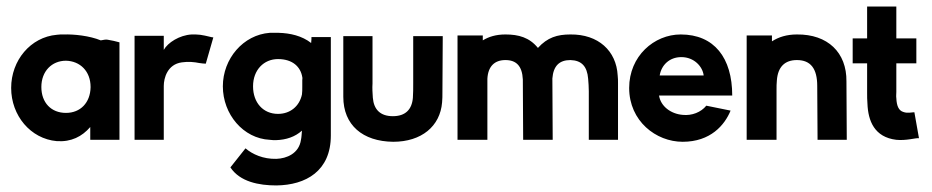

<svg xmlns="http://www.w3.org/2000/svg" viewBox="-20 -426 2840 585"><path d="M14 -158C14 -74 73 -3 153 4C197 7 230 -10 255 -39V0H344V-297C333 -300 321 -303 308 -305C304 -306 296 -305 287 -303C253 -317 206 -322 174 -321C166 -321 159 -321 153 -320C73 -313 14 -242 14 -158ZM106 -161C106 -209 138 -241 181 -241C224 -240 256 -209 256 -161V-160C255 -113 225 -82 181 -82C136 -82 106 -113 106 -161Z M390 0H479V-164C479 -188 490 -230 534 -236C554 -239 572 -237 587 -234C595 -233 601 -232 607 -232L630 -312C624 -312 611 -317 590 -320C582 -321 574 -321 564 -321C527 -319 491 -296 479 -274V-317H390Z M659 -163C659 -78 721 -4 802 0C808 1 815 1 821 1C852 0 879 -9 900 -28C899 -18 899 -9 897 0C891 42 853 57 822 58C782 59 749 44 728 26L682 84C711 128 769 139 822 139C912 138 988 95 988 -13V-313H929C929 -311 929 -302 928 -295C900 -317 864 -325 829 -326H802C721 -320 659 -247 659 -163ZM751 -163C751 -213 784 -246 827 -246C872 -246 896 -222 901 -191C902 -188 901 -185 901 -182V-161C901 -153 901 -145 900 -138C892 -101 863 -79 827 -79C782 -79 751 -113 751 -163Z M1026 -131C1026 -45 1085 5 1178 6C1264 6 1321 -41 1327 -114C1328 -124 1328 -134 1328 -145L1329 -316H1239V-172C1239 -157 1239 -142 1238 -128C1235 -92 1215 -72 1177 -72C1139 -72 1119 -92 1116 -128C1115 -142 1114 -157 1115 -172V-316H1026Z M1374 0H1465V-186C1467 -224 1487 -243 1520 -243C1553 -243 1571 -225 1573 -184L1574 0H1664L1663 -187C1666 -225 1684 -243 1718 -243C1752 -242 1769 -224 1772 -186C1773 -174 1774 -161 1774 -148V0H1863V-172C1863 -180 1863 -188 1862 -196C1858 -271 1803 -322 1718 -321C1678 -321 1648 -312 1619 -280C1593 -312 1560 -321 1520 -321C1491 -321 1469 -314 1451 -303V-318H1374Z M1897 -158C1897 -57 1979 6 2060 6C2145 6 2188 -45 2206 -89L2132 -104C2116 -84 2088 -73 2060 -76C2024 -79 1993 -102 1988 -135H2211C2211 -250 2156 -321 2054 -321C1973 -321 1897 -255 1897 -158ZM1990 -196C1995 -227 2019 -252 2056 -252C2095 -252 2121 -223 2124 -196Z M2255 0H2346V-152C2346 -162 2346 -172 2347 -181C2350 -222 2371 -243 2408 -243C2450 -243 2470 -217 2470 -164L2471 0H2560L2559 -178C2560 -266 2502 -322 2408 -321C2377 -321 2352 -313 2332 -300V-318H2255Z M2578 -233H2622V-144C2622 -132 2622 -121 2623 -110C2625 -58 2644 -8 2711 0C2742 3 2769 -6 2780 -5L2766 -84C2758 -84 2745 -80 2732 -85C2719 -89 2712 -102 2711 -127C2710 -133 2711 -139 2711 -146V-233H2772V-309H2711V-406H2622V-309H2578Z"/></svg>

Font: Rabbid Highway Sign II Hop
Style: Regular
Weight: 400
Foundry: Cannot Into Space Fonts
Version: Version 0.277